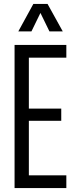

<svg xmlns="http://www.w3.org/2000/svg" viewBox="-20 -958 377 978"><path d="M54.2 0V-729H317.9V-664.1H127V-404.8H292V-342.8H127V-64.9H317.9V0ZM73.2 -797.9 149.9 -938H222.2L299.8 -797.9H231.9L186 -892.1L140.1 -797.9Z"/></svg>

Font: Lumene Sans Condensed
Style: Regular
Weight: 400
Width: 3
Designer: Deni Anggara
Version: Version 1.003;Glyphs 3.1.2 (3151)